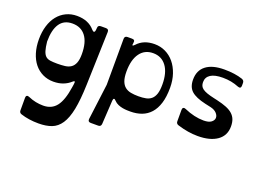

<svg xmlns="http://www.w3.org/2000/svg" viewBox="-127 -871 2084 1537"><g transform="rotate(20 915.0 -102.5)"><path d="M437 -285Q437 -385 397 -437.5Q357 -490 284 -490Q212 -490 176.5 -437.5Q141 -385 141 -285Q146 -237 154.5 -209Q163 -181 178 -167Q193 -153 217 -149.5Q241 -146 277 -146Q313 -146 342.5 -149.5Q372 -153 393 -167Q414 -181 425.5 -209Q437 -237 437 -285ZM557 -68Q553 61 536.5 143.5Q520 226 488.5 273Q457 320 410.5 337.5Q364 355 300 355Q216 355 149 333Q129 327 129 306V198Q129 184 137 179.5Q145 175 158 181Q190 195 222 201.5Q254 208 286 208Q358 208 398 156.5Q438 105 455 -10Q457 -24 459 -36Q461 -48 460.5 -54.5Q460 -61 455.5 -61Q451 -61 440 -51Q415 -28 379 -14Q343 0 297 0Q247 0 205.5 -20Q164 -40 134.5 -76.5Q105 -113 89 -165Q73 -217 73 -280Q73 -343 89 -395Q105 -447 134.5 -483.5Q164 -520 205.5 -540Q247 -560 297 -560Q395 -560 448 -498Q459 -485 467 -486.5Q475 -488 477 -505L479 -526Q480 -547 505 -547H547Q572 -547 571 -522Z M1126 -277Q1126 -377 1085 -432.5Q1044 -488 972 -488Q900 -488 860 -432.5Q820 -377 820 -277Q820 -227 831 -197Q842 -167 862.5 -150.5Q883 -134 912 -128.5Q941 -123 977 -123Q1013 -123 1040.5 -128.5Q1068 -134 1087 -150.5Q1106 -167 1116 -197Q1126 -227 1126 -277ZM781 184Q779 208 756 208H692Q666 208 669 182L708 -123L709 -514Q709 -539 734 -539H772Q800 -539 794 -512V-509Q786 -474 812 -501Q865 -560 959 -560Q1008 -560 1051 -539.5Q1094 -519 1125.5 -481Q1157 -443 1175 -390Q1193 -337 1193 -273Q1193 -196 1176 -141.5Q1159 -87 1128 -52.5Q1097 -18 1054 -2Q1011 14 959 14Q949 14 931 13.5Q913 13 893 9.5Q873 6 853 -2.5Q833 -11 819 -26Q808 -39 801 -37Q794 -35 793 -18Z M1728 -486Q1728 -472 1720.5 -467.5Q1713 -463 1700 -468Q1637 -494 1564 -494Q1495 -494 1460 -471.5Q1425 -449 1425 -407Q1425 -389 1431 -375.5Q1437 -362 1451.5 -351.5Q1466 -341 1490 -332.5Q1514 -324 1550 -316L1581 -309Q1629 -298 1662.5 -284.5Q1696 -271 1717 -252Q1738 -233 1747.5 -208Q1757 -183 1757 -149Q1757 -71 1697 -28.5Q1637 14 1531 14Q1450 14 1360 -14Q1339 -20 1339 -41V-139Q1339 -153 1347 -158Q1355 -163 1368 -157Q1455 -119 1533 -119Q1577 -119 1598 -135Q1619 -151 1620 -171.5Q1621 -192 1603 -211.5Q1585 -231 1551 -239L1501 -250Q1417 -269 1380 -302Q1343 -335 1343 -399Q1343 -477 1397 -518.5Q1451 -560 1553 -560Q1643 -560 1708 -538Q1728 -530 1728 -510Z"/></g></svg>

Font: OpenDyslexic 3
Style: Regular
Weight: 400
Designer: Abelardo Gonzalez
Version: Version 1.000;PS 001.001;hotconv 1.0.56